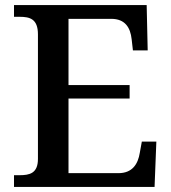

<svg xmlns="http://www.w3.org/2000/svg" viewBox="-20 -734 673 754"><path d="M35 0H587L594 -178H537L529 -134C522 -90 500 -54 445 -54H249V-347H489V-400H249V-660H417C471 -660 492 -626 497 -580L502 -536H560L556 -714H35V-668H57C97 -668 129 -660 129 -599V-110C129 -53 96 -46 57 -46H35Z"/></svg>

Font: Noto Serif Oriya Medium
Style: Regular
Weight: 500
Designer: David Williams
Foundry: Google LLC, David Williams
Version: Version 1.051